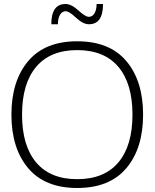

<svg xmlns="http://www.w3.org/2000/svg" viewBox="-20 -928 771 958"><path d="M365 10Q204 10 120.5 -89Q37 -188 37 -356Q37 -524 120.5 -623Q204 -722 365 -722Q527 -722 610.5 -623Q694 -524 694 -356Q694 -188 610.5 -89Q527 10 365 10ZM365 -34Q500 -34 570.5 -117.5Q641 -201 641 -356Q641 -511 570.5 -594.5Q500 -678 365 -678Q231 -678 160.5 -594.5Q90 -511 90 -356Q90 -201 160.5 -117.5Q231 -34 365 -34ZM424 -807Q394 -807 359.5 -839.5Q325 -872 308 -872Q290 -872 279.5 -854.5Q269 -837 269 -807H236Q236 -908 307 -908Q336 -908 371 -876Q406 -844 423 -844Q441 -844 451.5 -861.5Q462 -879 462 -908H494Q494 -807 424 -807Z"/></svg>

Font: Creato Display Light
Style: Regular
Weight: 300
Version: Version 1.000